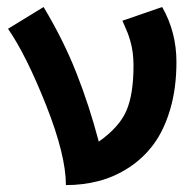

<svg xmlns="http://www.w3.org/2000/svg" viewBox="-20 -535 558 559"><path d="M106.9 -514.6Q164.6 -418.5 202.1 -323.5Q239.7 -228.5 267.6 -122.6Q327.6 -165 348.1 -212.9Q368.7 -260.7 368.7 -343.8Q368.7 -363.3 366.5 -380.9Q364.3 -398.4 359.9 -413.8Q355.5 -429.2 352.3 -437.5Q349.1 -445.8 343 -459.5Q336.9 -473.1 336.4 -474.6L452.1 -514.6Q493.7 -441.9 493.7 -354.5Q493.7 -278.3 475.6 -217Q457.5 -155.8 427.2 -115Q397 -74.2 355.2 -47.1Q313.5 -20 267.8 -8.1Q222.2 3.9 171.9 3.9Q171.9 -83 114.3 -228.5Q56.6 -374 3.4 -451.2Z"/></svg>

Font: Fantasque Sans Mono
Style: Bold
Weight: 700
Monospace: yes
Designer: Jany Belluz
Version: Version 1.8.0 ; ttfautohint (v1.8.2)